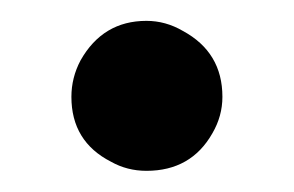

<svg xmlns="http://www.w3.org/2000/svg" viewBox="-20 -315 283 185"><path d="M194.3 -221.7Q194.3 -264.6 156.2 -285.2Q139.6 -294.9 121.1 -294.9Q79.1 -294.9 57.6 -256.8Q48.8 -240.2 48.8 -221.7Q48.8 -178.7 86.9 -159.2Q102.5 -150.4 121.1 -150.4Q164.1 -150.4 184.6 -186.5Q194.3 -203.1 194.3 -221.7Z"/></svg>

Font: Abhaya Libre ExtraBold
Style: Regular
Weight: 800
Designer: Pushpananda Ekanayake, Sol Matas, Pathum Egodawatta
Foundry: Mooniak
Version: Version 1.050 ; ttfautohint (v1.6)